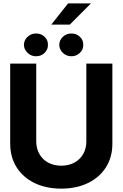

<svg xmlns="http://www.w3.org/2000/svg" viewBox="-20 -1090 715 1120"><path d="M483.6 -718.8H635.5V-252.5Q635.7 -173.8 598.3 -114.6Q560.8 -55.5 493.8 -22.7Q426.9 10.1 337.5 10.4Q247.8 10.1 180.8 -22.7Q113.8 -55.5 76.6 -114.6Q39.5 -173.8 39.5 -252.5V-718.8H191.4V-265.2Q191.6 -223.9 209.7 -191.8Q227.8 -159.8 260.6 -141.7Q293.5 -123.6 337.5 -123.4Q381.7 -123.6 414.5 -141.7Q447.2 -159.8 465.4 -191.8Q483.6 -223.9 483.6 -265.2ZM279.1 -946.3 377 -1070.1H510.5L387.1 -946.3ZM190.4 -761.8Q161.7 -761.8 141 -781.5Q120.2 -801.3 119.4 -828.4Q120.2 -856.2 141 -875.5Q161.7 -894.9 190.4 -894.6Q219.8 -894.9 240.1 -875.5Q260.4 -856.2 259.6 -828.4Q260.4 -801.3 240.1 -781.5Q219.8 -761.8 190.4 -761.8ZM396.7 -761.8Q367.7 -761.8 346.9 -781.5Q326.2 -801.3 325.7 -828.4Q326.2 -856.2 346.9 -875.5Q367.7 -894.9 396.7 -894.6Q425.8 -894.9 446 -875.5Q466.3 -856.2 465.8 -828.4Q466.3 -801.3 446 -781.5Q425.8 -761.8 396.7 -761.8Z"/></svg>

Font: Inter Display V
Style: Regular
Weight: 400
Designer: Rasmus Andersson
Foundry: rsms
Version: Version 3.015;git-src